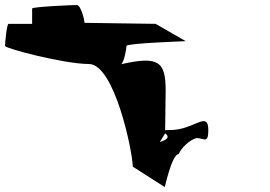

<svg xmlns="http://www.w3.org/2000/svg" viewBox="-44 -759 1074 765"><path d="M-24 -576C-24 -566 212 -504 310 -504C413 -504 485 -151 485 -95L612 -14C612 -6 640 -145 668 -145C678 -170 712 -202 739 -209C768 -209 786 -184 786 -240C786 -321 729 -241 636 -241C628 -241 620 -241 614 -240L616 -399C616 -514 588 -537 438 -503C450 -508 460 -566 460 -576C460 -587 704 -595 696 -595L576 -664L293 -668C293 -676 279 -739 262 -739C243 -739 84 -732 84 -725V-664H-10C-17 -664 -24 -587 -24 -576ZM593 -193 614 -228C624 -220 637 -207 593 -193Z"/></svg>

Font: Ampere
Style: UltExt
Weight: 400
Version: Version 1